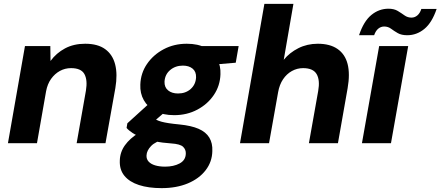

<svg xmlns="http://www.w3.org/2000/svg" viewBox="-20 -740 2276 992"><path d="M21 0 109 -502H240L241 -425Q271 -466 316 -490Q361 -514 420 -514Q485 -514 523.5 -486Q562 -458 575 -407Q588 -356 576 -285L525 0H376L424 -272Q433 -327 416 -357.5Q399 -388 347 -388Q316 -388 289.5 -373.5Q263 -359 244 -332.5Q225 -306 218 -268L171 0Z M815 232Q747 232 698 216Q649 200 623 168.5Q597 137 599 90Q600 46 625.5 10.5Q651 -25 695.5 -52.5Q740 -80 800 -100L836 -23Q783 -9 760.5 14.5Q738 38 737 63Q736 82 748 95Q760 108 782 114.5Q804 121 833 121Q877 121 908 104.5Q939 88 940 54Q941 33 926 18.5Q911 4 864 1Q818 -2 781 -10Q744 -18 714.5 -29Q685 -40 665 -53Q645 -66 634 -79L638 -103L768 -221L864 -189L709 -55L768 -133Q778 -126 789 -120.5Q800 -115 815 -111Q830 -107 852.5 -103.5Q875 -100 907 -97Q968 -91 1006 -74.5Q1044 -58 1061.5 -29Q1079 0 1077 41Q1076 96 1042.5 139.5Q1009 183 950.5 207.5Q892 232 815 232ZM880 -145Q822 -145 782.5 -166Q743 -187 723 -222.5Q703 -258 705 -303Q707 -362 739.5 -409.5Q772 -457 825.5 -485.5Q879 -514 945 -514Q1003 -514 1042.5 -493Q1082 -472 1101.5 -436.5Q1121 -401 1119 -356Q1117 -297 1085 -249.5Q1053 -202 999.5 -173.5Q946 -145 880 -145ZM900 -257Q939 -257 965 -280Q991 -303 993 -340Q994 -370 975 -385.5Q956 -401 925 -401Q886 -401 859 -378Q832 -355 830 -318Q829 -289 848.5 -273Q868 -257 900 -257ZM1009 -400 1005 -502H1213L1198 -416Z M1220 0 1346 -720H1496L1446 -431Q1476 -468 1521.5 -491Q1567 -514 1622 -514Q1685 -514 1724 -487Q1763 -460 1776 -409Q1789 -358 1776 -284L1726 0H1576L1624 -270Q1634 -326 1616 -357Q1598 -388 1546 -388Q1515 -388 1488 -373Q1461 -358 1442.5 -330.5Q1424 -303 1417 -264L1370 0Z M1850 0 1939 -502H2089L2000 0ZM1835 -558Q1859 -630 1898.5 -662.5Q1938 -695 1987 -695Q2016 -695 2035 -683.5Q2054 -672 2070 -660.5Q2086 -649 2106 -649Q2123 -649 2136.5 -660.5Q2150 -672 2157 -694H2236Q2212 -623 2172.5 -590.5Q2133 -558 2084 -558Q2054 -558 2035 -569Q2016 -580 2000.5 -591.5Q1985 -603 1965 -603Q1948 -603 1934.5 -592Q1921 -581 1913 -558Z"/></svg>

Font: DM Sans 16pt Black
Style: Italic
Weight: 900
Italic angle: -10°
Version: Version 4.004;gftools[0.9.30]